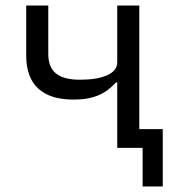

<svg xmlns="http://www.w3.org/2000/svg" viewBox="-20 -536 640 696"><path d="M497 140H570V-68H485V-516H405V-310C405 -268 350 -247 270 -247C189 -247 155 -278 155 -341V-516H75V-334C75 -228 135 -175 246 -175C320 -175 363 -196 400 -237H405V0H497Z"/></svg>

Font: IBM Plex Mono
Style: Regular
Weight: 400
Monospace: yes
Designer: Mike Abbink, Paul van der Laan, Pieter van Rosmalen
Foundry: Bold Monday
Version: Version 2.004